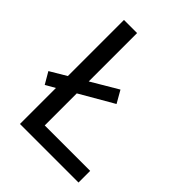

<svg xmlns="http://www.w3.org/2000/svg" viewBox="-204 -823 932 932"><g transform="rotate(45 262.0 -357.0)"><path d="M97 0V-247L48 -219L13 -279L97 -329V-714H187V-382L324 -463L360 -400L187 -300V-80H499V0Z"/></g></svg>

Font: Noto Sans Lao UI
Style: Regular
Weight: 400
Designer: Monotype Design Team
Foundry: Monotype Imaging Inc.
Version: Version 2.000